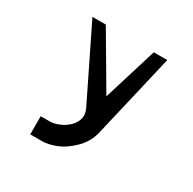

<svg xmlns="http://www.w3.org/2000/svg" viewBox="-176 -742 1189 1182"><g transform="rotate(30 419.0 -151.0)"><path d="M183 258V129H246Q276 129 310 115Q344 101 371 76.5Q398 52 408.5 19Q419 -14 401 -53L153 -560H248L472 -179L589 -560H685L546 34Q529 108 474.5 161.5Q420 215 365 236.5Q310 258 265 258Z"/></g></svg>

Font: OpenDyslexic
Style: Regular
Weight: 400
Designer: Abbie Gonzalez
Version: Version 0.920;hotconv 1.0.109;makeotfexe 2.5.65596